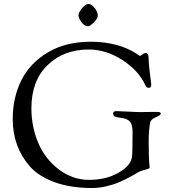

<svg xmlns="http://www.w3.org/2000/svg" viewBox="-20 -929 858 966"><path d="M389.5 -818C399.2 -804 410.7 -797 424 -797C430 -797 439.5 -803.5 452.5 -816.5C465.5 -829.5 472 -841.3 472 -852C472 -862.7 466.8 -874.8 456.5 -888.5C446.2 -902.2 435.8 -909 425.5 -909C415.2 -909 404.2 -901.8 392.5 -887.5C380.8 -873.2 375 -861.5 375 -852.5C375 -843.5 379.8 -832 389.5 -818ZM678 -365 567 -370C555 -370 549 -366.3 549 -359C549 -355 550.2 -350.8 552.5 -346.5C554.8 -342.2 566.3 -338.8 587 -336.5C607.7 -334.2 622.8 -328.2 632.5 -318.5C642.2 -308.8 647 -291 647 -265C647 -197 646 -155 644 -139C639.3 -109 616.2 -82.3 574.5 -59C532.8 -35.7 484.2 -24 428.5 -24C372.8 -24 321.8 -41.7 275.5 -77C229.2 -112.3 194.7 -157 172 -211C149.3 -265 138 -322.7 138 -384C138 -476.7 165.2 -549.2 219.5 -601.5C273.8 -653.8 342.7 -680 426 -680C484 -680 540.3 -662.5 595 -627.5C649.7 -592.5 688.7 -549.7 712 -499C715.3 -491 721 -487 729 -487C737 -487 741 -492.7 741 -504C741 -506.7 740 -515 738 -529C736 -543 733.8 -560.7 731.5 -582C729.2 -603.3 727.8 -622.2 727.5 -638.5C727.2 -654.8 722 -663 712 -663C709.3 -663 704.5 -660.5 697.5 -655.5C690.5 -650.5 686.2 -648 684.5 -648C682.8 -648 678.5 -650.5 671.5 -655.5C664.5 -660.5 654.3 -666.7 641 -674C583 -704 514.3 -719 435 -719C352.3 -719 281 -701.2 221 -665.5C161 -629.8 116.5 -583 87.5 -525C58.5 -467 44 -401.7 44 -329C44 -237 72.7 -158 130 -92C159.3 -58.7 200.8 -32.2 254.5 -12.5C308.2 7.2 371.3 17 444 17C466.7 17 490.7 14 516 8C527.3 5.3 538.3 2.3 549 -1C559.7 -4.3 570 -8.2 580 -12.5C590 -16.8 599 -21 607 -25L630.5 -37C638.2 -41 644.3 -44.3 649 -47L670 -59.5C679.3 -65.2 689.7 -69.5 701 -72.5C712.3 -75.5 720.5 -77.8 725.5 -79.5C730.5 -81.2 733 -83.3 733 -86C733 -88.7 732.7 -92.3 732 -97C731.3 -101.7 730.8 -107.2 730.5 -113.5C730.2 -119.8 729.7 -130.7 729 -146C728.3 -161.3 728 -185.5 728 -218.5C728 -251.5 730.3 -282.3 735 -311C737 -322.3 746.5 -331.7 763.5 -339C780.5 -346.3 789 -352.3 789 -357C789 -363 783.7 -366 773 -366H758Z"/></svg>

Font: Sorts Mill Goudy
Style: Regular
Weight: 400
Version: Version 003.101